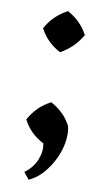

<svg xmlns="http://www.w3.org/2000/svg" viewBox="-86 -603 442 825"><g transform="rotate(10 135.5 -190.5)"><path d="M49 -471Q81 -530 142 -562Q201 -530 231 -473Q198 -415 139 -382Q79 -413 49 -471ZM228 -75Q235 -45 229.5 -7.5Q224 30 206.5 67Q189 104 162.5 134.5Q136 165 101 181L77 151Q113 125 128 87.5Q143 50 136 16Q75 -15 46 -73Q61 -99 81.5 -121.5Q102 -144 139 -164Q168 -148 190 -127Q212 -106 228 -75Z"/></g></svg>

Font: Brawler
Style: Bold
Weight: 700
Designer: Oleg Frolov, Haley Fiege
Foundry: Oleg Frolov, Haley Fiege
Version: Version 1.101; ttfautohint (v1.8.3)